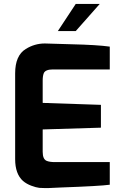

<svg xmlns="http://www.w3.org/2000/svg" viewBox="-20 -953 607 976"><path d="M274 -795 365 -933H487L365 -795ZM57 -144V-580Q57 -671 111 -704Q156 -732 208 -732Q212 -732 343 -728Q474 -725 538 -716V-600H249Q212 -600 203 -582Q197 -568 197 -544V-430L493 -420V-304L197 -295V-181Q197 -143 218 -135Q233 -129 259 -129H538V-14Q488 -7 291 0L226 3H207Q197 3 180 2Q163 0 139 -9Q115 -18 97 -33Q57 -69 57 -144Z"/></svg>

Font: Mina
Style: Bold
Weight: 700
Version: Version 1.000